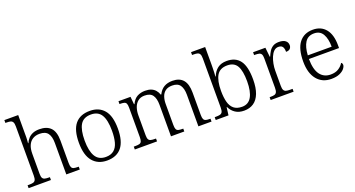

<svg xmlns="http://www.w3.org/2000/svg" viewBox="-47 -1385 3737 2020"><g transform="rotate(-20 1821.0 -375.0)"><path d="M17 0V-32H33Q62 -32 79.5 -36.5Q97 -41 105 -56.5Q113 -72 113 -105V-655Q113 -689 104.5 -704Q96 -719 79.5 -723.5Q63 -728 37 -728H22V-760H177V-514Q177 -500 176 -485.5Q175 -471 174 -460Q173 -449 173 -446H177Q189 -474 209.5 -496.5Q230 -519 260.5 -531.5Q291 -544 334 -544Q416 -544 459.5 -499.5Q503 -455 503 -355V-105Q503 -72 510.5 -56.5Q518 -41 535 -36.5Q552 -32 580 -32H590V0H439V-352Q439 -424 411.5 -461Q384 -498 319 -498Q274 -498 242 -478Q210 -458 193.5 -420Q177 -382 177 -326V-102Q177 -70 185 -55.5Q193 -41 210.5 -36.5Q228 -32 256 -32H267V0Z M894 10Q793 10 735 -58.5Q677 -127 677 -268Q677 -408 733 -476Q789 -544 898 -544Q1000 -544 1057 -477Q1114 -410 1114 -268Q1114 -127 1058 -58.5Q1002 10 894 10ZM895 -30Q951 -30 985 -58Q1019 -86 1033.5 -139.5Q1048 -193 1048 -268Q1048 -387 1012.5 -445.5Q977 -504 897 -504Q813 -504 777.5 -445Q742 -386 742 -268Q742 -153 778 -91.5Q814 -30 895 -30Z M1206 0V-32H1223Q1252 -32 1269 -36.5Q1286 -41 1293 -56.5Q1300 -72 1300 -105V-433Q1300 -466 1293 -480.5Q1286 -495 1269.5 -499.5Q1253 -504 1228 -504H1218V-536H1353L1361 -450H1366Q1391 -503 1430 -523.5Q1469 -544 1517 -544Q1556 -544 1584 -533Q1612 -522 1631 -500.5Q1650 -479 1660 -449H1666Q1690 -498 1729 -521Q1768 -544 1823 -544Q1902 -544 1942 -497.5Q1982 -451 1982 -355V-105Q1982 -72 1989.5 -56.5Q1997 -41 2014 -36.5Q2031 -32 2059 -32H2065V0H1918V-354Q1918 -423 1892 -460.5Q1866 -498 1804 -498Q1757 -498 1728.5 -477Q1700 -456 1687.5 -419.5Q1675 -383 1675 -340V-105Q1675 -72 1682 -56.5Q1689 -41 1706 -36.5Q1723 -32 1752 -32H1760V0H1611V-354Q1611 -423 1585 -460.5Q1559 -498 1495 -498Q1449 -498 1420 -474Q1391 -450 1377.5 -411Q1364 -372 1364 -326V-102Q1364 -70 1372 -55.5Q1380 -41 1397.5 -36.5Q1415 -32 1444 -32H1455V0Z M2429 10Q2371 10 2331.5 -16Q2292 -42 2270 -88H2266L2255 0H2112V-32H2126Q2155 -32 2172.5 -36.5Q2190 -41 2198 -56.5Q2206 -72 2206 -105V-655Q2206 -689 2197.5 -704Q2189 -719 2172.5 -723.5Q2156 -728 2130 -728H2112V-760H2270V-569Q2270 -551 2269.5 -525Q2269 -499 2268 -473.5Q2267 -448 2265 -431H2269Q2290 -485 2329.5 -515Q2369 -545 2432 -545Q2530 -545 2579 -479Q2628 -413 2628 -268Q2628 -174 2604 -112Q2580 -50 2535.5 -20Q2491 10 2429 10ZM2422 -36Q2493 -36 2527.5 -96.5Q2562 -157 2562 -270Q2562 -387 2530 -443Q2498 -499 2421 -499Q2338 -499 2303.5 -440Q2269 -381 2269 -269Q2269 -195 2283 -143Q2297 -91 2330.5 -63.5Q2364 -36 2422 -36Z M2727 0V-32H2739Q2765 -32 2781.5 -36.5Q2798 -41 2806 -57Q2814 -73 2814 -107V-433Q2814 -466 2806 -480.5Q2798 -495 2780.5 -499.5Q2763 -504 2734 -504H2725V-536H2863L2874 -431H2878Q2891 -461 2907 -487Q2923 -513 2949 -529Q2975 -545 3016 -545Q3063 -545 3088 -526Q3113 -507 3113 -474Q3113 -452 3099 -436.5Q3085 -421 3053 -421Q3053 -449 3046.5 -466Q3040 -483 3027 -490.5Q3014 -498 2993 -498Q2964 -498 2942.5 -477Q2921 -456 2907 -422.5Q2893 -389 2885.5 -350Q2878 -311 2878 -274V-104Q2878 -71 2886.5 -56Q2895 -41 2911.5 -36.5Q2928 -32 2953 -32H2984V0Z M3405 10Q3304 10 3245.5 -61.5Q3187 -133 3187 -263Q3187 -404 3241.5 -474Q3296 -544 3396 -544Q3487 -544 3538.5 -481Q3590 -418 3590 -299V-268H3253Q3254 -149 3296.5 -92.5Q3339 -36 3414 -36Q3468 -36 3503.5 -59Q3539 -82 3557 -114Q3563 -111 3567 -104Q3571 -97 3571 -87Q3571 -69 3553 -46Q3535 -23 3498 -6.5Q3461 10 3405 10ZM3522 -308Q3522 -396 3491.5 -449.5Q3461 -503 3394 -503Q3326 -503 3293 -451.5Q3260 -400 3255 -308Z"/></g></svg>

Font: Noto Serif Khmer Light
Style: Regular
Weight: 300
Version: Version 2.003